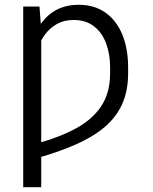

<svg xmlns="http://www.w3.org/2000/svg" viewBox="-20 -573 634 796"><path d="M150.9 -451.2V203.1H76.2V-545.9H143.6ZM131.8 -366.2 96.7 -347.7Q107.9 -396 126 -434.1Q144 -472.2 169.7 -498.8Q195.3 -525.4 229.2 -539.3Q263.2 -553.2 305.7 -553.2Q371.1 -553.2 417 -520.8Q462.9 -488.3 487.1 -429.7Q511.2 -371.1 511.2 -292.5V-269.5Q511.2 -195.8 486.1 -140.6Q460.9 -85.4 411.6 -44.4Q362.3 -3.4 290 27.8Q217.8 59.1 124 85.4L123.5 24.4Q223.1 -2 293 -39.6Q362.8 -77.1 399.7 -132.8Q436.5 -188.5 436.5 -269V-293Q436.5 -349.1 419.7 -393.8Q402.8 -438.5 369.1 -464.4Q335.4 -490.2 285.2 -490.2Q246.1 -490.2 216.6 -473.9Q187 -457.5 166.5 -429.7Q146 -401.9 131.8 -366.2Z"/></svg>

Font: Inter 20pt Light
Style: Regular
Weight: 300
Version: Version 4.001;git-66647c0bb